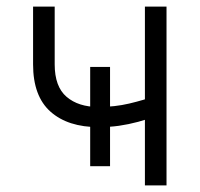

<svg xmlns="http://www.w3.org/2000/svg" viewBox="-20 -561 604 581"><path d="M278.3 -176.3Q185.5 -176.3 132.8 -223.1Q80.1 -270 80.1 -366.2V-541H145.5V-366.2Q145.5 -298.8 181.4 -268.1Q217.3 -237.3 277.8 -237.3Q327.1 -237.3 370.8 -247.6Q414.6 -257.8 459.5 -273.9V-211.9Q427.2 -200.2 398.2 -192.4Q369.1 -184.6 340.1 -180.4Q311 -176.3 278.3 -176.3ZM418.5 0V-541H483.9V0ZM252.9 -58.1V-358.4H313V-58.1Z"/></svg>

Font: Inter 17pt Light
Style: Regular
Weight: 300
Version: Version 4.001;git-66647c0bb